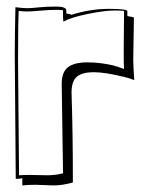

<svg xmlns="http://www.w3.org/2000/svg" viewBox="-20 -531 429 585"><path d="M28 14 25 -366Q25 -419 27 -509Q51 -506 63 -506Q75 -506 97.5 -508.5Q120 -511 151 -511Q182 -511 182 -499V-490Q195 -488 198 -486Q255 -504 311.5 -504Q368 -504 368 -497V-482Q388 -479 388 -477L386 -348Q386 -332 389 -287L366 -295L367 -294L355 -298L356 -297Q300 -311 265.5 -311Q231 -311 214.5 -297.5Q198 -284 198 -249Q202 -126 202 13V25Q170 34 143 34L89 32Q63 32 48 34V12Q40 14 28 14ZM173 -465 172 -480V-499Q172 -501 151 -501Q130 -501 103 -498.5Q76 -496 62 -496Q48 -496 37 -498Q35 -463 35 -346L38 3Q50 2 71 2L125 3Q149 3 172 -3V-7L168 -275Q168 -312 187.5 -326.5Q207 -341 246.5 -341Q286 -341 328 -331Q331 -329 338 -328Q339 -327 358 -321Q357 -332 357 -353V-390L358 -497Q358 -499 328.5 -499Q299 -499 247.5 -488.5Q196 -478 173 -465Z"/></svg>

Font: Londrina Shadow
Style: Regular
Weight: 400
Designer: Marcelo Magalhaes
Foundry: Marcelo Magalhaes
Version: Version 1.001 2011